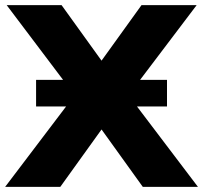

<svg xmlns="http://www.w3.org/2000/svg" viewBox="-45 -725 788 745"><path d="M-25 0 276 -397V-314L-19 -705H194L379 -448H319L504 -705H718L422 -314V-397L723 0H509L320 -263H378L189 0ZM95 -312V-415H603V-312Z"/></svg>

Font: Nunito Sans 12pt Black
Style: Regular
Weight: 900
Designer: Vernon Adams
Foundry: Vernon Adams
Version: Version 3.101;gftools[0.9.27]